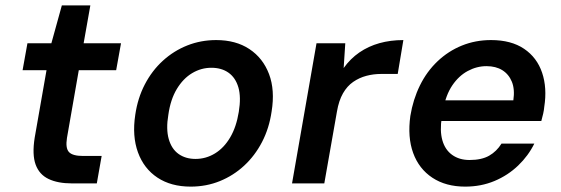

<svg xmlns="http://www.w3.org/2000/svg" viewBox="-20 -682 2087 714"><path d="M247 0Q195 0 160.5 -16.5Q126 -33 112.5 -70Q99 -107 109 -170L153 -421H64L82 -521H171L210 -662H316L291 -521H430L412 -421H273L229 -169Q223 -131 236.5 -116.5Q250 -102 289 -102H358L340 0Z M689 12Q616 12 565.5 -21.5Q515 -55 493 -115.5Q471 -176 483 -255Q492 -317 518.5 -368Q545 -419 585.5 -456Q626 -493 676.5 -513Q727 -533 784 -533Q857 -533 907.5 -499.5Q958 -466 980.5 -406.5Q1003 -347 990 -267Q981 -205 954.5 -154Q928 -103 888 -66Q848 -29 797.5 -8.5Q747 12 689 12ZM707 -91Q746 -91 779.5 -111.5Q813 -132 836 -171Q859 -210 868 -266Q877 -321 866.5 -357Q856 -393 830 -411.5Q804 -430 766 -430Q728 -430 694.5 -410Q661 -390 637.5 -351Q614 -312 606 -255Q597 -202 607.5 -165Q618 -128 644 -109.5Q670 -91 707 -91Z M1066 0 1157 -521H1264L1258 -429Q1283 -464 1316.5 -487Q1350 -510 1391 -521.5Q1432 -533 1480 -533L1459 -407H1397Q1369 -407 1342.5 -400Q1316 -393 1293.5 -377.5Q1271 -362 1255.5 -335Q1240 -308 1233 -267L1186 0Z M1710 12Q1638 12 1588 -21Q1538 -54 1516.5 -113Q1495 -172 1506 -251Q1516 -312 1541.5 -364Q1567 -416 1607 -454Q1647 -492 1697.5 -512.5Q1748 -533 1806 -533Q1881 -533 1929 -500.5Q1977 -468 1996 -411.5Q2015 -355 2004 -285Q2003 -273 2000 -259.5Q1997 -246 1993 -232H1589L1603 -309H1889Q1895 -350 1883.5 -378Q1872 -406 1848 -421Q1824 -436 1789 -436Q1753 -436 1719.5 -418Q1686 -400 1662 -364.5Q1638 -329 1628 -275L1623 -246Q1615 -196 1625 -160.5Q1635 -125 1661.5 -106Q1688 -87 1726 -87Q1771 -87 1799 -103Q1827 -119 1845 -148H1967Q1945 -103 1907 -66.5Q1869 -30 1819 -9Q1769 12 1710 12Z"/></svg>

Font: DM Sans 10pt SemiBold
Style: Italic
Weight: 600
Italic angle: -10°
Version: Version 4.004;gftools[0.9.30]